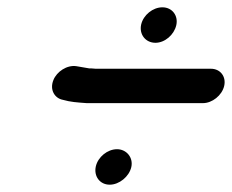

<svg xmlns="http://www.w3.org/2000/svg" viewBox="-20 -547 634 525"><path d="M242 -92C236 -65 253 -42 280 -42C306 -42 333 -64 339 -90C345 -116 326 -139 300 -139C274 -139 248 -118 242 -92ZM366 -480C360 -453 378 -430 405 -430C431 -430 456 -452 462 -478C468 -504 451 -527 424 -527C398 -527 372 -506 366 -480ZM593 -312C599 -338 582 -359 557 -359H242C233 -360 227 -360 224 -360C212 -362 200 -364 189 -366C163 -370 135 -351 126 -328C115 -301 130 -278 152 -274C173 -268 190 -267 217 -265H535C560 -265 587 -286 593 -312Z"/></svg>

Font: Electronic
Style: ExBlkIt
Weight: 900
Version: Version 1.011